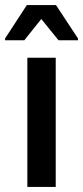

<svg xmlns="http://www.w3.org/2000/svg" viewBox="-43 -738 328 758"><path d="M65 0V-510H177V0ZM-23 -579V-586L63 -718H178L265 -586V-579H188L120 -663L53 -579Z"/></svg>

Font: Saira Semi Condensed Medium
Style: Regular
Weight: 500
Width: 4
Designer: Hector Gatti with collaboration of the Omnibus-Type team
Foundry: Omnibus-Type
Version: Version 1.001; ttfautohint (v1.8)